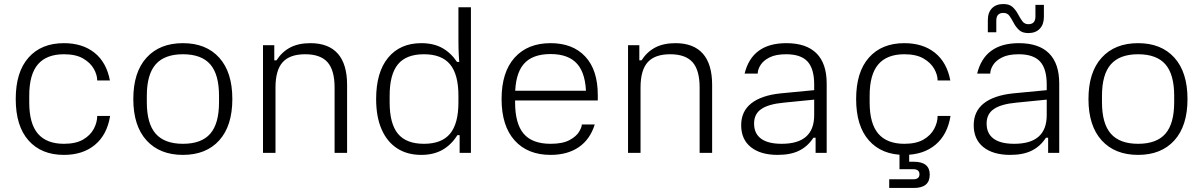

<svg xmlns="http://www.w3.org/2000/svg" viewBox="-20 -758 5966 952"><path d="M297 10Q185 10 121.5 -61.5Q58 -133 58 -267Q58 -401 121.5 -472.5Q185 -544 297 -544Q389 -544 448.5 -496.5Q508 -449 525 -359H462Q462 -387 445 -417Q428 -447 392 -468Q356 -489 297 -489Q211 -489 168 -439Q125 -389 125 -284V-250Q125 -145 168 -95Q211 -45 297 -45Q356 -45 392 -66Q428 -87 445 -119Q462 -151 462 -183H526Q511 -90 451 -40Q391 10 297 10Z M887 10Q772 10 706.5 -62Q641 -134 641 -267Q641 -400 706.5 -472Q772 -544 887 -544Q1002 -544 1067 -472Q1132 -400 1132 -267Q1132 -134 1067 -62Q1002 10 887 10ZM887 -45Q979 -45 1022.5 -95Q1066 -145 1066 -251V-283Q1066 -389 1022.5 -439Q979 -489 887 -489Q796 -489 752 -439Q708 -389 708 -283V-251Q708 -145 752 -95Q796 -45 887 -45Z M1284 0V-534H1340V-459H1351Q1378 -501 1419 -522.5Q1460 -544 1519 -544Q1609 -544 1655 -492Q1701 -440 1701 -337V0H1639V-324Q1639 -410 1604 -449.5Q1569 -489 1493 -489Q1417 -489 1381.5 -449.5Q1346 -410 1346 -324V0Z M2069 10Q1999 10 1949 -22.5Q1899 -55 1872 -117Q1845 -179 1845 -267Q1845 -400 1904.5 -472Q1964 -544 2069 -544Q2129 -544 2172 -520.5Q2215 -497 2246 -451H2257Q2254 -492 2253.5 -519Q2253 -546 2253 -569V-722H2315V0H2259V-88H2248Q2217 -39 2173 -14.5Q2129 10 2069 10ZM2082 -45Q2170 -45 2211.5 -95Q2253 -145 2253 -250V-284Q2253 -389 2211.5 -439Q2170 -489 2082 -489Q1994 -489 1953 -439Q1912 -389 1912 -284V-250Q1912 -145 1953 -95Q1994 -45 2082 -45Z M2710 10Q2596 10 2531.5 -62Q2467 -134 2467 -267Q2467 -400 2531.5 -472Q2596 -544 2710 -544Q2820 -544 2882 -477.5Q2944 -411 2944 -287V-260H2511V-308H2914L2886 -271V-284Q2886 -390 2843 -440Q2800 -490 2710 -490Q2619 -490 2576.5 -440Q2534 -390 2534 -284V-251Q2534 -145 2576.5 -95Q2619 -45 2710 -45Q2770 -45 2804 -63.5Q2838 -82 2851.5 -105Q2865 -128 2865 -141H2929Q2906 -67 2850 -28.5Q2794 10 2710 10Z M3094 0V-534H3150V-459H3161Q3188 -501 3229 -522.5Q3270 -544 3329 -544Q3419 -544 3465 -492Q3511 -440 3511 -337V0H3449V-324Q3449 -410 3414 -449.5Q3379 -489 3303 -489Q3227 -489 3191.5 -449.5Q3156 -410 3156 -324V0Z M3836 10Q3751 10 3703 -28.5Q3655 -67 3655 -137Q3655 -206 3705 -245.5Q3755 -285 3850 -295L4017 -311V-264L3866 -249Q3791 -242 3755 -217.5Q3719 -193 3719 -146V-145Q3719 -96 3753.5 -70.5Q3788 -45 3856 -45Q4017 -45 4017 -187V-277V-289V-339Q4017 -417 3984 -453Q3951 -489 3878 -489Q3827 -489 3796 -473.5Q3765 -458 3751 -435.5Q3737 -413 3737 -393H3672Q3709 -544 3879 -544Q3978 -544 4028.5 -493.5Q4079 -443 4079 -344V0H4024V-75H4013Q3986 -33 3943.5 -11.5Q3901 10 3836 10Z M4464 10Q4352 10 4288.5 -61.5Q4225 -133 4225 -267Q4225 -401 4288.5 -472.5Q4352 -544 4464 -544Q4556 -544 4615.5 -496.5Q4675 -449 4692 -359H4629Q4629 -387 4612 -417Q4595 -447 4559 -468Q4523 -489 4464 -489Q4378 -489 4335 -439Q4292 -389 4292 -284V-250Q4292 -145 4335 -95Q4378 -45 4464 -45Q4523 -45 4559 -66Q4595 -87 4612 -119Q4629 -151 4629 -183H4693Q4678 -90 4618 -40Q4558 10 4464 10ZM4389 174V131H4508Q4539 131 4539 106Q4539 81 4508 81H4440V-10H4488V60L4470 44H4511Q4590 44 4590 108Q4590 174 4511 174Z M4989 10Q4904 10 4856 -28.5Q4808 -67 4808 -137Q4808 -206 4858 -245.5Q4908 -285 5003 -295L5170 -311V-264L5019 -249Q4944 -242 4908 -217.5Q4872 -193 4872 -146V-145Q4872 -96 4906.5 -70.5Q4941 -45 5009 -45Q5170 -45 5170 -187V-277V-289V-339Q5170 -417 5137 -453Q5104 -489 5031 -489Q4980 -489 4949 -473.5Q4918 -458 4904 -435.5Q4890 -413 4890 -393H4825Q4862 -544 5032 -544Q5131 -544 5181.5 -493.5Q5232 -443 5232 -344V0H5177V-75H5166Q5139 -33 5096.5 -11.5Q5054 10 4989 10ZM5079 -594Q5049 -594 5033 -609Q5017 -624 5006.5 -644Q4996 -664 4985.5 -679Q4975 -694 4955 -694Q4920 -694 4920 -656V-598H4878V-658Q4878 -696 4898.5 -717Q4919 -738 4955 -738Q4985 -738 5001 -723Q5017 -708 5027.5 -688Q5038 -668 5049 -653Q5060 -638 5079 -638Q5114 -638 5114 -676V-734H5156V-674Q5156 -637 5135.5 -615.5Q5115 -594 5079 -594Z M5623 10Q5508 10 5442.5 -62Q5377 -134 5377 -267Q5377 -400 5442.5 -472Q5508 -544 5623 -544Q5738 -544 5803 -472Q5868 -400 5868 -267Q5868 -134 5803 -62Q5738 10 5623 10ZM5623 -45Q5715 -45 5758.5 -95Q5802 -145 5802 -251V-283Q5802 -389 5758.5 -439Q5715 -489 5623 -489Q5532 -489 5488 -439Q5444 -389 5444 -283V-251Q5444 -145 5488 -95Q5532 -45 5623 -45Z"/></svg>

Font: Mozilla Text ExtraLight
Style: Regular
Weight: 200
Designer: Studio DRAMA
Foundry: Studio DRAMA
Version: Version 1.000